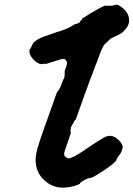

<svg xmlns="http://www.w3.org/2000/svg" viewBox="-20 -824 610 878"><path d="M511 -803V-804L514 -803Q532 -798 552 -777Q558 -770 561 -765Q570 -750 570 -733Q571 -725 569.5 -719.5Q568 -714 567 -712Q564 -703 558 -696Q551 -686 541 -677Q527 -666 506 -657Q494 -652 489.5 -649.5Q485 -647 471 -633Q464 -627 461 -624Q455 -619 449 -606Q445 -599 437 -578Q436 -574 431 -562Q426 -550 424 -543Q417 -526 416 -523Q413 -516 401 -482Q397 -471 392 -460Q376 -416 373 -407Q372 -405 371 -402Q370 -399 367 -392Q354 -356 351 -346Q343 -324 340 -316Q339 -313 336 -304Q331 -290 327 -279Q325 -276 321.5 -272.5Q318 -269 317 -265.5Q316 -262 314 -259Q312 -256 310.5 -253Q309 -250 307.5 -247.5Q306 -245 305 -243Q304 -241 303 -232Q302 -223 303 -220Q303 -219 304 -219V-218Q303 -216 303 -214.5Q303 -213 302 -210.5Q301 -208 297 -195Q293 -183 290 -174Q285 -160 276 -134Q271 -118 275 -112Q279 -106 287 -102Q294 -97 309 -104Q330 -113 360 -133Q374 -142 376 -144Q385 -150 395 -157Q412 -168 424 -176Q433 -181 442 -187Q464 -202 481 -203Q494 -203 507 -196Q515 -191 523 -183Q538 -169 541 -154Q542 -151 540.5 -147.5Q539 -144 538.5 -140Q538 -136 535 -130Q531 -122 526 -115Q522 -111 518.5 -105Q515 -99 513.5 -96Q512 -93 512 -92Q512 -89 503 -81Q493 -71 480 -62Q446 -38 435 -32Q432 -30 429 -28Q416 -20 405 -14Q401 -12 396.5 -11.5Q392 -11 388 -9.5Q384 -8 382 -8Q380 -8 367 -1Q357 4 354 6.5Q351 9 350 10Q346 12 346 15Q346 16 340 19Q334 22 321 26Q308 30 293 32Q282 34 270 34Q258 34 248 33Q233 30 223 26Q205 19 189 6Q164 -14 152 -43Q147 -56 145 -68Q142 -85 143 -97Q144 -119 151 -144.5Q158 -170 184 -244Q190 -262 193 -269Q196 -277 199 -285Q201 -292 204 -300Q207 -308 211.5 -321Q216 -334 220.5 -346Q225 -358 228 -368Q232 -378 237 -393Q243 -408 244 -408Q248 -409 251 -417Q251 -419 252 -420Q254 -420 256 -426Q257 -429 262 -441L270 -462H271Q274 -468 275 -474Q275 -478 275.5 -480.5Q276 -483 275.5 -483.5Q275 -484 276 -486.5Q277 -489 276.5 -491Q276 -493 275 -493Q274 -493 274 -493Q275 -496 276 -498Q277 -502 278 -506Q284 -521 286 -530Q288 -538 285 -543Q281 -551 274 -554Q268 -557 239 -547Q199 -534 192 -532Q190 -532 186.5 -532Q183 -532 181.5 -532.5Q180 -533 178 -532Q174 -529 162 -532Q156 -534 148.5 -538.5Q141 -543 134 -551Q124 -561 120 -569Q113 -582 115 -594Q115 -598 115 -598.5Q115 -599 117 -599Q118 -599 122 -607Q124 -612 128 -620Q130 -622 130.5 -624.5Q131 -627 134 -630Q151 -645 176 -655Q185 -658 205 -665Q211 -667 239 -677Q252 -681 262 -684Q281 -691 290 -695Q309 -704 321 -713Q324 -714 327 -714Q332 -714 335 -717Q337 -719 338 -719Q341 -718 345 -723Q347 -726 346 -726Q345 -726 349 -729Q355 -733 355 -735Q355 -735 353.5 -735Q352 -735 356 -739Q357 -739 359 -741Q374 -751 394 -763Q455 -799 464 -799Q464 -799 465 -798Q465 -796 472 -798Q475 -798 482 -798Q494 -797 494 -799Q494 -799 496 -799Q502 -799 502 -800Q502 -801 505 -801Q511 -800 511 -803Z"/></svg>

Font: TT2020 Style B
Style: Italic
Weight: 400
Italic angle: -15°
Version: Version 0.2.000